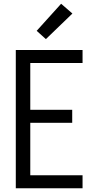

<svg xmlns="http://www.w3.org/2000/svg" viewBox="-20 -1001 515 1021"><path d="M64 0V-735H419V-666H141V-417H364V-348H141V-69H419V0ZM224 -793 175 -837 305 -981 365 -929Z"/></svg>

Font: Iosevka QP
Style: Regular
Weight: 400
Designer: Belleve Invis
Foundry: Belleve Invis
Version: Version 20.0.0; ttfautohint (v1.8.4)